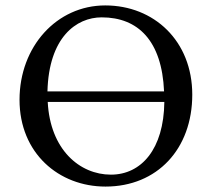

<svg xmlns="http://www.w3.org/2000/svg" viewBox="-20 -678 781 708"><path d="M689 -329C689 -527 548 -658 368 -658C189 -658 52 -506 52 -310C52 -113 197 10 369 10C560 10 689 -129 689 -329ZM585 -341H155C160 -540 261 -614 355 -614C489 -614 577 -528 585 -341ZM586 -302C584 -128 501 -34 389 -34C274 -34 165 -126 156 -302Z"/></svg>

Font: Libertinus Sans
Style: Regular
Weight: 400
Designer: Philipp H. Poll, Khaled Hosny
Foundry: Caleb Maclennan
Version: Version 7.050;RELEASE